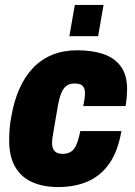

<svg xmlns="http://www.w3.org/2000/svg" viewBox="-20 -743 545 775"><path d="M215 12Q154 12 109.5 -8Q65 -28 41 -70Q17 -112 17 -175Q17 -200 19 -225Q21 -250 26 -274Q37 -337 59 -386Q81 -435 114 -469.5Q147 -504 191.5 -522Q236 -540 292 -540Q353 -540 398 -524.5Q443 -509 468 -474.5Q493 -440 493 -384Q493 -369 491.5 -351.5Q490 -334 487 -315H316Q320 -334 321.5 -346.5Q323 -359 323 -368Q323 -381 318 -390Q313 -399 304 -402.5Q295 -406 281 -406Q262 -406 249 -397Q236 -388 227.5 -367.5Q219 -347 213 -312Q203 -254 198 -225Q193 -196 191.5 -185Q190 -174 190 -168Q190 -152 195 -141.5Q200 -131 209.5 -126.5Q219 -122 233 -122Q252 -122 265.5 -130Q279 -138 288 -158Q297 -178 304 -214H470Q456 -132 421 -82.5Q386 -33 334 -10.5Q282 12 215 12ZM260 -597 282 -723H398L376 -597Z"/></svg>

Font: Archivo Condensed Black
Style: Italic
Weight: 900
Width: 3
Italic angle: -10°
Designer: Hector Gatti
Foundry: Omnibus-Type
Version: Version 2.001